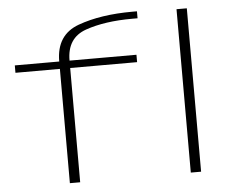

<svg xmlns="http://www.w3.org/2000/svg" viewBox="-54 -856 1109 919"><g transform="rotate(-5 500.0 -396.0)"><path d="M245 0H294.5V-549H616V-584.5H294.5V-585.5Q294.5 -693.5 386.5 -725.8Q478.5 -758 611 -758H636.5V-791.5H615Q462 -791.5 353.5 -752Q245 -712.5 245 -585.5V-584.5H31.5V-549H245ZM826 0H875.5V-785H826Z"/></g></svg>

Font: Anybody ExtraExpanded ExtraLight
Style: Regular
Weight: 250
Width: 8
Version: Version 1.113;gftools[0.9.25]